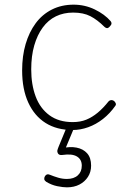

<svg xmlns="http://www.w3.org/2000/svg" viewBox="-20 -539 563 824"><path d="M291 19Q224 19 176 -11Q128 -41 101.5 -98.5Q75 -156 75 -237Q75 -299 90 -350Q105 -401 133 -439Q161 -477 202.5 -498Q244 -519 296 -519Q344 -519 386.5 -498.5Q429 -478 455 -448Q459 -443 458.5 -437.5Q458 -432 450 -424Q443 -417 437.5 -418.5Q432 -420 428 -424Q398 -454 368 -469.5Q338 -485 294 -485Q253 -485 220 -469Q187 -453 163.5 -421Q140 -389 127 -344Q114 -299 114 -241Q114 -176 133 -125Q152 -74 192 -44.5Q232 -15 292 -15Q325 -15 350.5 -25.5Q376 -36 399.5 -55.5Q423 -75 446 -104Q451 -109 457 -109.5Q463 -110 469 -106Q474 -102 476.5 -96Q479 -90 475 -85Q452 -52 422 -28.5Q392 -5 358.5 7Q325 19 291 19ZM267 265Q250 265 225.5 260Q201 255 178 241Q171 236 170 230Q169 224 173 217Q177 211 182 209.5Q187 208 194 211Q211 218 229.5 223.5Q248 229 267 229Q297 229 314 213.5Q331 198 331 172Q331 145 310 132.5Q289 120 248 126Q241 127 236.5 125.5Q232 124 229 120Q225 113 226 107.5Q227 102 231 92L269 0H302L257 108L247 97Q280 89 308.5 94.5Q337 100 354 119Q371 138 371 172Q371 199 357.5 220Q344 241 321 253Q298 265 267 265Z"/></svg>

Font: Playwrite HR Lijeva Thin
Style: Regular
Weight: 250
Designer: Veronika Burian, José Scaglione
Foundry: TypeTogether
Version: Version 1.002